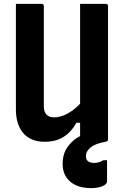

<svg xmlns="http://www.w3.org/2000/svg" viewBox="-20 -720 640 990"><path d="M537 0Q514 0 492 0Q470 0 448 0Q426 0 404 0Q402 0 400 -0.5Q398 -1 397 -2Q396 -3 395 -4Q394 -5 393.5 -7Q393 -9 393 -11Q393 -97 393 -183Q393 -269 393 -355.5Q393 -442 393 -528Q393 -614 393 -700Q415 -700 437 -700Q459 -700 481.5 -700Q504 -700 526 -700Q530 -700 532 -698.5Q534 -697 535.5 -695Q537 -693 537 -689Q537 -617 537 -544Q537 -471 537 -398.5Q537 -326 537 -253.5Q537 -181 537 -109Q537 -79 537 -51.5Q537 -24 537 0ZM210 11Q174 11 146 -0.5Q118 -12 99.5 -34Q81 -56 71.5 -86.5Q62 -117 62 -155Q62 -230 62 -304Q62 -378 62 -452.5Q62 -527 62 -600Q62 -625 62 -650Q62 -675 62 -700Q96 -700 129 -700Q162 -700 195 -700Q199 -700 201 -698.5Q203 -697 204.5 -695Q206 -693 206 -689Q206 -605 206 -517.5Q206 -430 206 -342Q206 -254 206 -171Q206 -144 219.5 -129.5Q233 -115 259 -115Q283 -115 308.5 -125Q334 -135 361 -156Q388 -177 415 -210V-87H374Q355 -53 331 -31.5Q307 -10 277.5 0.5Q248 11 210 11ZM475 -41Q488 -41 501.5 -32.5Q515 -24 537 0Q537 3 535 6Q533 9 524 11Q472 20 447.5 40Q423 60 423 85Q423 103 434 111.5Q445 120 465 120Q479 120 490.5 116.5Q502 113 513 106H532Q532 115 532 126.5Q532 138 532 158Q532 178 532 215Q532 230 508 240Q484 250 450 250Q382 250 342.5 217Q303 184 303 124Q303 72 330 35.5Q357 -1 396.5 -20.5Q436 -40 475 -41Z"/></svg>

Font: Recursive Monospace
Style: Bold
Weight: 700
Version: Version 1.047